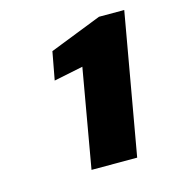

<svg xmlns="http://www.w3.org/2000/svg" viewBox="-65 -759 415 463"><g transform="rotate(-15 142.5 -528.0)"><path d="M109 -352 152 -598 79 -583 92 -653 222 -704H285L223 -352Z"/></g></svg>

Font: DM Sans 12pt Black
Style: Italic
Weight: 900
Italic angle: -10°
Version: Version 4.004;gftools[0.9.30]